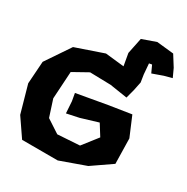

<svg xmlns="http://www.w3.org/2000/svg" viewBox="-149 -990 1113 1144"><g transform="rotate(20 407.5 -418.0)"><path d="M621.1 -531.2 644.5 -589.8 645.5 -641.6 652.3 -713.9H671.9L685.5 -662.1L760.7 -674.8L815.4 -679.7L799.8 -739.3L767.6 -818.4L655.3 -850.6L556.6 -834L515.6 -730.5V-645.5L391.6 -681.6L193.4 -650.4L53.7 -505.9L16.6 -356.4L36.1 -163.1L97.7 -27.3L338.9 15.6L521.5 -15.6L668.9 -83L695.3 -253.9L663.1 -394.5L507.8 -397.5H297.9V-344.7L289.1 -264.6L375 -267.6L497.1 -282.2L530.3 -200.2L433.6 -113.3L283.2 -129.9L204.1 -204.1L187.5 -323.2L231.4 -505.9L340.8 -543.9L481.4 -515.6L595.7 -476.6Z"/></g></svg>

Font: MaokenAssortedSans-Lite
Style: Lite
Weight: 400
Version: Version 1.400